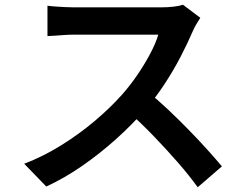

<svg xmlns="http://www.w3.org/2000/svg" viewBox="-20 -750 1040 809"><path d="M824 -675Q819 -667 808.5 -650Q798 -633 792 -618Q772 -571 741.5 -512Q711 -453 672.5 -394.5Q634 -336 591 -287Q536 -224 468.5 -163.5Q401 -103 327 -51.5Q253 0 175 36L82 -60Q163 -91 239 -138.5Q315 -186 380 -241Q445 -296 493 -350Q527 -388 557.5 -432.5Q588 -477 612 -522Q636 -567 647 -604Q638 -604 610.5 -604Q583 -604 546.5 -604Q510 -604 470.5 -604Q431 -604 394.5 -604Q358 -604 331 -604Q304 -604 294 -604Q274 -604 251 -602.5Q228 -601 209 -599.5Q190 -598 180 -598V-726Q192 -724 213.5 -722.5Q235 -721 257 -720Q279 -719 294 -719Q306 -719 334 -719Q362 -719 399.5 -719Q437 -719 477 -719Q517 -719 554 -719Q591 -719 618 -719Q645 -719 656 -719Q687 -719 712 -722Q737 -725 751 -730ZM604 -362Q644 -330 687.5 -289Q731 -248 774 -204Q817 -160 853.5 -119.5Q890 -79 915 -49L813 39Q777 -11 729 -66Q681 -121 628 -176Q575 -231 521 -279Z"/></svg>

Font: Noto Sans TC SemiBold
Style: Regular
Weight: 600
Designer: Ryoko NISHIZUKA  (kana, bopomofo & ideographs); Paul D. Hunt (Latin, Greek & Cyrillic); Sandoll Communications , Soo-you
Foundry: Adobe
Version: Version 2.004-H2;hotconv 1.0.118;makeotfexe 2.5.65603